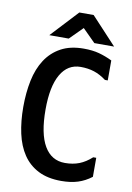

<svg xmlns="http://www.w3.org/2000/svg" viewBox="-96 -948 692 1004"><g transform="rotate(10 250.0 -446.0)"><path d="M461 -155V-54Q427 -28 389 -16Q351 -4 301 -4Q229 -4 179 -29.5Q129 -55 98 -101Q67 -147 53 -211Q39 -275 39 -351Q39 -427 52.5 -492Q66 -557 97 -604.5Q128 -652 177.5 -679Q227 -706 298 -706Q345 -706 380 -696.5Q415 -687 450 -670V-564H435Q403 -588 370.5 -598.5Q338 -609 299 -609Q230 -609 193 -544.5Q156 -480 156 -358Q156 -230 194 -165Q232 -100 304 -100Q346 -100 379.5 -113Q413 -126 445 -155ZM318 -888 452 -744H347L279 -812L211 -744H108L242 -888Z"/></g></svg>

Font: D2Coding
Style: Bold
Weight: 700
Monospace: yes
Designer: Yong-Rak Park; Jeong-Hwan Yoon; Sang-Min Lee;
Foundry: NHN Corporation
Version: Version 1.3.2; Build 20180524